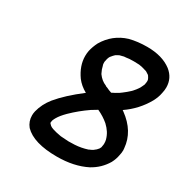

<svg xmlns="http://www.w3.org/2000/svg" viewBox="-165 -831 939 977"><g transform="rotate(30 304.5 -342.0)"><path d="M302 15Q165 15 110 -42Q88 -69 88 -104Q88 -116 91 -129Q103 -177 136 -218Q183 -275 268 -340Q232 -360 210 -389Q171 -444 171 -501Q171 -516 174 -532Q180 -559 194 -587Q238 -662 320 -687Q367 -699 422 -699Q511 -699 565 -658Q609 -623 609 -568Q609 -552 605 -535Q600 -507 585 -479Q544 -406 474 -358L481 -353Q570 -288 578 -194Q579 -188 579 -182Q579 -167 575 -151Q571 -127 558 -102Q528 -51 475 -22Q402 15 302 15ZM379 -405Q398 -414 417 -426L428 -434Q448 -449 464 -464L470 -470Q483 -484 494 -501L499 -511L506 -526Q509 -540 509 -549Q509 -553 508 -556Q507 -560 504.5 -564Q502 -568 500.5 -570.5Q499 -573 497 -576H496V-577Q483 -586 480.5 -587Q478 -588 476.5 -589Q475 -590 473 -590Q445 -599 431 -600Q417 -601 400 -601Q369 -601 356 -598Q351 -597 343 -597Q342 -596 340 -596L320 -591L304 -582L302 -581Q294 -574 282 -559Q279 -555 275 -543L271 -524Q271 -512 272 -508L274 -502Q278 -483 287 -466L289 -462Q309 -434 337 -423L343 -419L347 -418Q363 -410 379 -405ZM314 -82Q333 -82 351 -83Q388 -85 425 -97L426 -98Q437 -102 448 -109L449 -110Q461 -118 470 -130L475 -140L478 -159V-165Q478 -175 476 -183V-184Q470 -206 459 -223Q448 -240 432 -255L431 -256Q403 -280 366 -297Q349 -287 333 -277Q282 -242 238 -199Q211 -172 199 -151Q194 -143 190 -132L188 -119L190 -115Q193 -111 199 -106Q205 -101 217 -97Q238 -90 263 -86L268 -85Z"/></g></svg>

Font: Bad Comic
Style: Italic
Weight: 400
Italic angle: -11°
Designer: GGBotNet
Foundry: GGBotNet
Version: 0.95